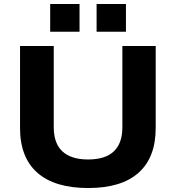

<svg xmlns="http://www.w3.org/2000/svg" viewBox="-20 -937 887 968"><path d="M425 11Q256 11 168.5 -66Q81 -143 81 -292V-705H251V-295Q251 -214 295 -173.5Q339 -133 424 -133Q511 -133 554 -174Q597 -215 597 -295V-705H765V-292Q765 -143 678.5 -66Q592 11 425 11ZM467 -777V-917H615V-777ZM233 -777V-917H381V-777Z"/></svg>

Font: Nunito Sans 10pt SemiExpanded ExtraBold
Style: Regular
Weight: 800
Width: 6
Designer: Vernon Adams
Foundry: Vernon Adams
Version: Version 3.101;gftools[0.9.27]